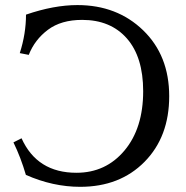

<svg xmlns="http://www.w3.org/2000/svg" viewBox="-20 -722 729 753"><path d="M294.4 10.7Q187.5 10.7 81.5 -36.1Q61.5 -104.5 32.7 -163.6L64.5 -179.7Q125.5 -44.4 279.8 -44.4Q395 -44.4 468.3 -131.8Q541.5 -219.2 541.5 -364.3Q541.5 -498.5 477.5 -571.3Q413.6 -644 302.2 -644Q219.7 -644 168 -605.2Q116.2 -566.4 92.8 -506.8L57.6 -513.7Q82 -589.8 82 -664.6Q190.9 -702.1 283.7 -702.1Q439 -702.1 541.3 -603.3Q643.6 -504.4 643.6 -344.7Q643.6 -185.5 546.9 -87.4Q450.2 10.7 294.4 10.7Z"/></svg>

Font: Kelvinch
Style: Regular
Weight: 400
Designer: Paul James MIller
Foundry: High-Logic / Made with FontCreator
Version: Version 3.30 September 23, 2016